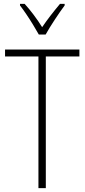

<svg xmlns="http://www.w3.org/2000/svg" viewBox="-20 -969 436 989"><path d="M216 0H178V-678H6V-714H389V-678H216ZM180 -791Q167 -814 150 -842Q133 -870 115 -896.5Q97 -923 83 -941V-949H107Q129 -925 153.5 -892.5Q178 -860 197 -829Q219 -861 241 -889.5Q263 -918 289 -949H313V-941Q290 -910 262 -867.5Q234 -825 215 -791Z"/></svg>

Font: Noto Sans Thai Cond ExtLt
Style: Regular
Weight: 200
Width: 3
Designer: Monotype Design Team
Foundry: Monotype Imaging Inc.
Version: Version 2.002; ttfautohint (v1.8.4.7-5d5b)